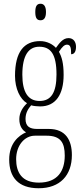

<svg xmlns="http://www.w3.org/2000/svg" viewBox="-20 -762 439 1023"><path d="M196 -654C212 -654 225 -664 225 -698C225 -731 212 -742 196 -742C178 -742 168 -731 168 -698C168 -664 178 -654 196 -654ZM186 241C300 241 363 172 363 64C363 -15 330 -75 240 -75H177C138 -75 116 -89 116 -128C116 -162 131 -183 146 -201C157 -197 180 -195 194 -195C277 -195 319 -259 319 -363C319 -426 309 -459 294 -486C312 -514 324 -524 337 -524C356 -524 359 -507 359 -473C377 -473 385 -489 385 -513C385 -538 372 -559 345 -559C314 -559 295 -530 278 -507C261 -526 230 -543 194 -543C108 -543 60 -486 60 -358C60 -289 87 -234 124 -212C103 -192 83 -164 83 -127C83 -88 101 -67 119 -57C79 -40 29 2 29 88C29 181 76 241 186 241ZM191 -224C129 -224 99 -272 99 -364C99 -468 133 -513 189 -513C250 -513 281 -474 281 -365C281 -270 253 -224 191 -224ZM187 211C95 211 66 155 66 86C66 14 110 -39 166 -39H228C303 -39 325 -2 325 67C325 149 287 211 187 211Z"/></svg>

Font: Noto Serif Thai ExtraCondensed ExtraLight
Style: Regular
Weight: 200
Width: 2
Designer: Monotype Design Team
Foundry: Monotype Imaging Inc.
Version: Version 2.002